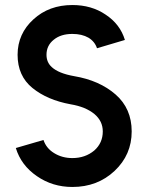

<svg xmlns="http://www.w3.org/2000/svg" viewBox="-20 -732 586 764"><path d="M268 -712Q175 -712 113 -655Q82 -627 66 -591.5Q50 -556 50 -514Q50 -430 109 -382Q168 -334 261 -317Q321 -307 356 -278Q389 -250 389 -209Q389 -163 355 -133Q319 -103 268 -103Q227 -103 195 -123Q164 -142 153 -175L43 -143Q64 -74 127 -31Q189 12 268 12Q368 12 436 -52Q504 -116 504 -209Q504 -300 440 -356Q376 -412 275 -429Q213 -440 186 -465Q165 -484 165 -514Q165 -551 194 -574Q222 -597 268 -597Q306 -597 332 -582Q357 -567 366 -540L477 -573Q458 -636 400 -674Q344 -712 268 -712Z"/></svg>

Font: Unageo
Style: SemiBold
Weight: 600
Designer: Richard Sepsi
Foundry: Richard Sepsi
Version: Version 2.000